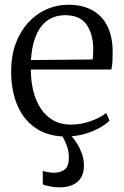

<svg xmlns="http://www.w3.org/2000/svg" viewBox="-20 -578 534 828"><path d="M236 230Q217.5 230 197.5 226.2Q177.5 222.5 164.5 217.5V159Q175 162.5 189 164.8Q203 167 211.5 167Q239.5 167 258.2 153.8Q277 140.5 277 98.5Q277 74 268 50Q259 26 249.5 10.5Q177.5 6.5 128 -29.8Q78.5 -66 53.2 -128Q28 -190 28 -271Q28 -336 47.2 -388.8Q66.5 -441.5 100.5 -479.2Q134.5 -517 179.5 -537.2Q224.5 -557.5 275.5 -557.5Q363 -557.5 413 -507.8Q463 -458 466 -363Q466 -334 465 -313.8Q464 -293.5 460 -278H113Q113 -229.5 123.5 -186.5Q134 -143.5 155.5 -110.5Q177 -77.5 209.8 -59Q242.5 -40.5 286.5 -40.5Q329.5 -40.5 372.2 -56Q415 -71.5 438 -91L452.5 -58Q436 -41.5 410 -27Q384 -12.5 353 -2.8Q322 7 289 9.5Q300.5 22.5 312.8 42Q325 61.5 333.5 85.5Q342 109.5 342 136Q342 168 328.8 189Q315.5 210 291.5 220Q267.5 230 236 230ZM113.5 -319 379.5 -321.5Q381 -330 381.5 -342.8Q382 -355.5 382 -365Q382 -430 353.8 -471.2Q325.5 -512.5 261 -512.5Q229 -512.5 203 -500.5Q177 -488.5 158 -464.2Q139 -440 127.8 -403.8Q116.5 -367.5 113.5 -319Z"/></svg>

Font: Merriweather 48pt Light
Style: Regular
Weight: 300
Version: Version 2.100